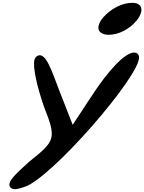

<svg xmlns="http://www.w3.org/2000/svg" viewBox="-20 -1044 1024 1363"><path d="M291 -290C381 -61 376 -46 187 104C104 181 19 250 55 288C76 309 111 296 147 285C331 239 982 -512 967 -640C966 -648 963 -658 955 -664C949 -669 941 -671 933 -671C862 -671 739 -527 643 -381L496 -158L399 -406C351 -530 306 -678 247 -648C231 -640 226 -626 225 -620C211 -570 242 -432 291 -290ZM701 -809C715 -801 732 -797 752 -797C823 -797 900 -838 949 -897C983 -938 1000 -989 964 -1013C952 -1021 937 -1024 918 -1024C847 -1024 768 -982 715 -923C679 -882 661 -833 701 -809Z"/></svg>

Font: Venom Sans
Style: BdObl
Weight: 700
Version: Version 1.001